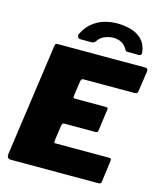

<svg xmlns="http://www.w3.org/2000/svg" viewBox="-136 -1052 965 1150"><g transform="rotate(15 346.5 -477.0)"><path d="M117 -725Q119 -736 122 -739Q125 -742 134 -742H678Q697 -742 692 -715L675 -599Q674 -587 669 -582.5Q664 -578 650 -578H340Q331 -578 327 -574.5Q323 -571 321 -560L308 -468Q307 -458 309.5 -455.5Q312 -453 319 -453H508Q519 -453 521.5 -449Q524 -445 522 -436L504 -305Q503 -292 488 -292H295Q283 -292 280 -276L266 -177Q265 -164 273 -164H606Q617 -164 619.5 -160Q622 -156 620 -145L603 -16Q602 -7 598 -3.5Q594 0 581 0H43Q15 0 19 -31L117 -725ZM254 -805Q244 -805 240.5 -815.5Q237 -826 242 -836Q263 -878 295 -904Q327 -930 365.5 -942Q404 -954 446 -954Q492 -954 532.5 -942.5Q573 -931 600.5 -904Q628 -877 635 -830Q637 -820 634.5 -812.5Q632 -805 619 -805H548Q539 -805 536 -812Q533 -819 525 -829Q517 -841 504.5 -849Q492 -857 477.5 -861Q463 -865 448 -865Q423 -865 395.5 -854.5Q368 -844 351 -818Q346 -810 339 -807.5Q332 -805 326 -805H254Z"/></g></svg>

Font: Libre Franklin Thin Black
Style: Italic
Weight: 900
Italic angle: -8°
Version: Version 2.000